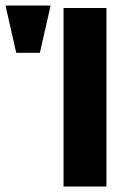

<svg xmlns="http://www.w3.org/2000/svg" viewBox="-20 -678 477 698"><path d="M367 0V-649H211V0ZM125 -486 164 -658H0L39 -486Z"/></svg>

Font: Play
Style: Bold
Weight: 700
Designer: Jonas Hecksher
Foundry: Jonas Hecksher, Playtypeª, e-types AS
Version: Version 1.002